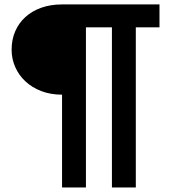

<svg xmlns="http://www.w3.org/2000/svg" viewBox="-20 -743 777 868"><path d="M701 -619.5H594V104.5H486V-619.5H368.5V104.5H260.5V-315Q208.5 -315 166.5 -331.2Q124.5 -347.5 94.8 -375.2Q65 -403 48.8 -440Q32.5 -477 32.5 -518.5Q32.5 -564 48.8 -601.5Q65 -639 94.8 -666Q124.5 -693 166.5 -708Q208.5 -723 260.5 -723H701Z"/></svg>

Font: LatoLatin
Style: Bold
Weight: 700
Designer: Lukasz Dziedzic with Adam Twardoch and Botio Nikoltchev
Foundry: tyPoland Lukasz Dziedzic
Version: Version 2.015; 2015-08-06; http://www.latofonts.com/